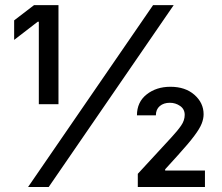

<svg xmlns="http://www.w3.org/2000/svg" viewBox="-20 -748 887 768"><path d="M213.9 -727.5V-331.1H135.3V-661.1H130.9L36.6 -588.4V-666.5L116.2 -727.5ZM92.3 0 592.3 -727.5H674.8L174.8 0ZM531.2 0V-52.7L664.1 -196.8Q689.9 -224.6 704.3 -245.4Q718.8 -266.1 718.8 -288.6Q718.8 -311.5 700.4 -324.2Q682.1 -336.9 659.2 -336.9Q634.8 -336.9 619.1 -323.7Q603.5 -310.5 603.5 -286.6H527.8Q527.8 -339.8 566.7 -370.4Q605.5 -400.9 661.6 -400.9Q721.2 -400.9 757.8 -368.7Q794.4 -336.4 794.4 -291Q794.4 -272.9 786.6 -253.2Q778.8 -233.4 756.8 -204.1Q734.9 -174.8 692.4 -127.9L640.6 -70.8V-65.9H799.8V0Z"/></svg>

Font: Inter Variable LoSnoCo
Style: Regular
Weight: 400
Designer: Rasmus Andersson
Foundry: rsms
Version: Version 4.000;git-a52131595; featfreeze: case,dlig,ss01,ss02